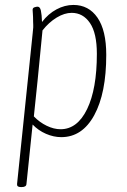

<svg xmlns="http://www.w3.org/2000/svg" viewBox="-20 -549 514 777"><path d="M64 208Q48 208 49 196L112 -412Q114 -431 114.5 -438Q115 -445 114.5 -448.5Q114 -452 114 -461Q114 -482 113 -493.5Q112 -505 112 -509Q112 -517 119.5 -519.5Q127 -522 132 -522Q142 -522 145.5 -506Q149 -490 150 -460Q175 -493 208.5 -511Q242 -529 277 -529Q339 -529 374.5 -477.5Q410 -426 410 -327Q410 -172 361.5 -83Q313 6 228 6Q197 6 166 -7.5Q135 -21 112 -45L87 196Q86 208 68 208ZM225 -26Q293 -26 332.5 -107.5Q372 -189 372 -331Q372 -415 344 -456Q316 -497 270 -497Q241 -497 209.5 -478Q178 -459 152 -426L132 -222Q128 -186 124.5 -150Q121 -114 117 -78Q140 -54 169 -40Q198 -26 225 -26Z"/></svg>

Font: Asap Condensed Condensed Thin
Style: Italic
Weight: 100
Width: 3
Italic angle: -6°
Designer: Pablo Cosgaya
Foundry: Omnibus-Type
Version: Version 3.001; ttfautohint (v1.8.4.7-5d5b)